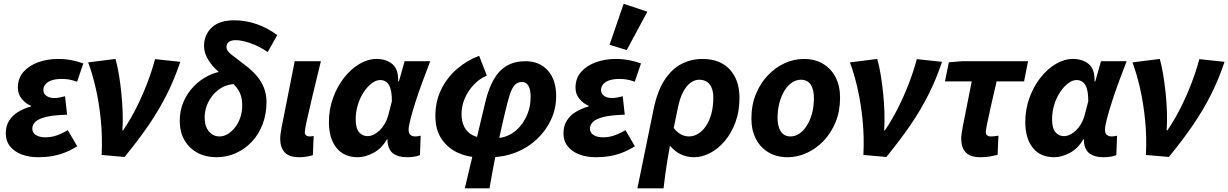

<svg xmlns="http://www.w3.org/2000/svg" viewBox="-20 -820 6500 1016"><path d="M181.6 12Q133.5 12 94.5 -2.8Q55.6 -17.6 33.1 -45.9Q10.6 -74.2 10.6 -114.5Q10.6 -153.2 28.2 -181.4Q45.8 -209.6 76.2 -228Q106.6 -246.4 143.7 -256.4V-260.4Q116.3 -271.4 95.3 -296.7Q74.4 -322 74.4 -356Q74.4 -406.2 104.4 -439.9Q134.3 -473.5 182.8 -490.8Q231.2 -508 285.8 -508Q325.5 -508 358.3 -501.5Q391.1 -494.9 421 -484.5L387.8 -387.4Q365 -395.9 346.1 -399.1Q327.2 -402.3 307 -402.3Q276.2 -402.3 254.3 -395.2Q232.5 -388.1 221 -374.6Q209.5 -361.2 209.5 -343.5Q209.5 -324 225.9 -312.6Q242.2 -301.2 267.2 -301.2Q280.5 -301.2 294.5 -303.9Q308.4 -306.7 324.3 -310.7L335 -213Q264.9 -211.2 224.6 -201.5Q184.3 -191.8 167.6 -175.7Q150.9 -159.6 150.9 -139Q150.9 -117.4 170.1 -105.4Q189.3 -93.3 221.2 -93.3Q241.3 -93.3 260.6 -97.8Q280 -102.3 299.4 -110.9Q318.9 -119.5 338.9 -131.2L388.5 -46Q354.1 -24.6 321.5 -12.1Q289 0.4 254.8 6.2Q220.7 12 181.6 12Z M517.8 0Q522.5 -94.2 513.6 -183.9Q504.7 -273.5 487 -351.6Q469.2 -429.7 446.5 -489.9L591.2 -508.1Q601.3 -473 609.1 -425.9Q616.9 -378.9 622.2 -327.2Q627.5 -275.5 629.1 -224.6Q630.7 -173.8 627.6 -130.2H631.6Q670.6 -187.9 702.4 -251.4Q734.2 -314.9 759 -379.8Q783.8 -444.6 800.5 -507.1L934 -492.8Q903.2 -400.9 862.5 -319.9Q821.8 -238.8 766.9 -158.4Q711.9 -78.1 639.3 10.6Z M1124.9 12Q1070 12 1026.4 -10.8Q982.8 -33.6 957 -76.9Q931.2 -120.1 931.2 -180.9Q931.2 -235.9 951.5 -282.3Q971.9 -328.6 1006.2 -363.8Q1040.6 -398.9 1082.7 -419.7Q1124.7 -440.4 1167.4 -443.4L1222 -375.3Q1188.7 -374.3 1159.6 -359.6Q1130.6 -344.9 1108.8 -319.5Q1087 -294.2 1075 -263.1Q1063 -232.1 1063 -198.5Q1063 -151 1085.5 -124.5Q1107.9 -98 1141.7 -98Q1163.8 -98 1184.8 -110.6Q1205.9 -123.1 1223.4 -145.3Q1240.9 -167.6 1251.3 -197.2Q1261.7 -226.8 1261.7 -261Q1261.7 -294.9 1253 -319Q1244.4 -343.1 1225.7 -364.2Q1207.1 -385.2 1175.4 -407.4Q1144.3 -430.7 1117.8 -457.9Q1091.4 -485.1 1075.5 -515.3Q1059.7 -545.6 1059.7 -577Q1059.7 -635 1100 -673.8Q1140.2 -712.6 1219.6 -712.6Q1279.5 -712.6 1337.3 -692.8Q1395.1 -672.9 1447.1 -634.2L1396.5 -544.7Q1348.4 -577.1 1303 -592.3Q1257.7 -607.5 1227.5 -607.5Q1202.6 -607.5 1190.4 -597.7Q1178.3 -588 1178.3 -570.8Q1178.3 -551.4 1203.2 -532.2Q1228 -513 1271.3 -479.8Q1311.8 -450.2 1337.8 -419.4Q1363.8 -388.6 1377 -354.5Q1390.2 -320.4 1390.2 -280.4Q1390.2 -217.4 1370 -163.6Q1349.8 -109.8 1313.4 -70.8Q1277.1 -31.9 1228.7 -9.9Q1180.4 12 1124.9 12Z M1563.1 12Q1510.2 12 1486.5 -13.9Q1462.8 -39.8 1462.8 -85Q1462.8 -98.2 1464.7 -112.6Q1466.6 -127 1470.1 -145.6L1539.6 -496.1H1678Q1653 -393.6 1633.8 -313.3Q1614.5 -233 1603.8 -183.4Q1593 -133.8 1593 -121.9Q1593 -108.3 1600.3 -103.2Q1607.6 -98 1617.1 -98Q1621.7 -98 1627.7 -98.5Q1633.6 -99 1639.8 -100.4L1635.6 1.1Q1623.6 4.9 1605.2 8.4Q1586.7 12 1563.1 12Z M1873.4 12Q1800 12 1760.3 -37.9Q1720.5 -87.8 1720.5 -174Q1720.5 -242.2 1742.7 -302.8Q1764.9 -363.3 1801.2 -409.4Q1837.6 -455.5 1882.3 -481.8Q1926.9 -508.1 1971.9 -508.1Q2023.2 -508.1 2055.9 -481.3Q2088.7 -454.4 2087 -389.6H2091L2121.1 -496.1H2256.7Q2237.2 -445.2 2216.6 -390Q2196 -334.7 2179.5 -283.2Q2163 -231.6 2152.6 -191.8Q2142.2 -152 2142.2 -132.9Q2142.2 -114.7 2152 -106.4Q2161.8 -98 2176.4 -98Q2186.5 -98 2193.2 -99.5Q2199.8 -101 2206.1 -102L2202.2 1.1Q2187.6 6.5 2170.5 9.3Q2153.4 12 2132.5 12Q2088.2 12 2061.4 -7.2Q2034.6 -26.4 2030.5 -72.4Q2030.5 -74 2030.8 -76.7Q2031 -79.4 2031.2 -82.2H2027.2Q1999 -33.3 1955.5 -10.7Q1911.9 12 1873.4 12ZM1924.8 -99.7Q1941.4 -99.7 1958 -108Q1974.6 -116.2 1989.4 -130.6Q2004.2 -145 2015.6 -164.4Q2026.9 -183.8 2033.3 -205.3L2053.8 -284.7Q2053.8 -344.2 2038.1 -370.3Q2022.4 -396.4 1991.4 -396.4Q1970.3 -396.4 1947.5 -379.4Q1924.7 -362.3 1905.2 -333.3Q1885.7 -304.3 1874 -266.7Q1862.2 -229.2 1862.2 -188.3Q1862.2 -141.7 1879.9 -120.7Q1897.5 -99.7 1924.8 -99.7Z M2439.6 176.7 2547.8 -278.4Q2565.2 -352 2593 -400.1Q2620.8 -448.2 2662.2 -472.2Q2703.6 -496.1 2760.6 -496.1Q2834.5 -496.1 2878.7 -447.2Q2923 -398.3 2923 -311.4Q2923 -244.7 2895.8 -186.4Q2868.6 -128 2821.2 -83.5Q2773.8 -39 2711.5 -14Q2649.3 11 2579.1 12L2608.2 -89.5Q2656.7 -90.5 2697.6 -119.8Q2738.4 -149.2 2763.1 -198.7Q2787.9 -248.1 2787.9 -308.7Q2787.9 -347.4 2775.9 -366.7Q2764 -386.1 2741.8 -386.1Q2725.7 -386.1 2712.6 -377.5Q2699.4 -368.9 2688.8 -347.2Q2678.2 -325.6 2667.3 -284.2Q2652.5 -226.9 2638.3 -164.5Q2624.2 -102.2 2611.2 -40.7Q2598.3 20.8 2588.1 76.7Q2577.9 132.7 2570.2 176.7ZM2506.2 12Q2452 11.2 2400.7 -12.7Q2349.5 -36.6 2316.7 -84.5Q2283.9 -132.5 2283.9 -206.7Q2283.9 -283.8 2314.8 -346.8Q2345.6 -409.8 2398.7 -455.4Q2451.7 -501.1 2515.6 -524.5L2556.2 -420.1Q2517.5 -403.9 2486.9 -371.4Q2456.3 -338.9 2439.3 -298.9Q2422.3 -258.9 2422.3 -217.7Q2422.3 -176.3 2437.2 -148Q2452 -119.7 2479.3 -105.4Q2506.5 -91.1 2543.6 -89.5Z M3132.6 12Q3084.5 12 3045.5 -2.8Q3006.6 -17.6 2984.1 -45.9Q2961.6 -74.2 2961.6 -114.5Q2961.6 -153.2 2979.2 -181.4Q2996.8 -209.6 3027.2 -228Q3057.6 -246.4 3094.7 -256.4V-260.4Q3067.3 -271.4 3046.3 -296.7Q3025.4 -322 3025.4 -356Q3025.4 -406.2 3055.4 -439.9Q3085.3 -473.5 3133.8 -490.8Q3182.2 -508 3236.8 -508Q3276.5 -508 3309.3 -501.5Q3342.1 -494.9 3372 -484.5L3338.8 -387.4Q3316 -395.9 3297.1 -399.1Q3278.2 -402.3 3258 -402.3Q3227.2 -402.3 3205.3 -395.2Q3183.5 -388.1 3172 -374.6Q3160.5 -361.2 3160.5 -343.5Q3160.5 -324 3176.9 -312.6Q3193.2 -301.2 3218.2 -301.2Q3231.5 -301.2 3245.5 -303.9Q3259.4 -306.7 3275.3 -310.7L3286 -213Q3215.9 -211.2 3175.6 -201.5Q3135.3 -191.8 3118.6 -175.7Q3101.9 -159.6 3101.9 -139Q3101.9 -117.4 3121.1 -105.4Q3140.3 -93.3 3172.2 -93.3Q3192.3 -93.3 3211.6 -97.8Q3231 -102.3 3250.4 -110.9Q3269.9 -119.5 3289.9 -131.2L3339.5 -46Q3305.1 -24.6 3272.5 -12.1Q3240 0.4 3205.8 6.2Q3171.7 12 3132.6 12ZM3296.5 -555.1 3205.6 -583.2 3280.1 -799.8 3405.6 -758.1Z M3352.9 176.7 3438.7 -242.6Q3458.2 -337.6 3496.3 -396.2Q3534.4 -454.9 3585.9 -481.5Q3637.4 -508.1 3696.9 -508.1Q3790 -508.1 3841.6 -452.5Q3893.1 -396.8 3893.1 -301.8Q3893.1 -230.4 3871.6 -172.6Q3850.1 -114.8 3815 -73.4Q3779.8 -32.1 3737.3 -10Q3694.7 12 3651.8 12Q3615.1 12 3582.3 -3.5Q3549.5 -19 3525.2 -49.3Q3517.7 -9.6 3511.7 28.1Q3505.6 65.8 3500.5 102.2Q3495.4 138.7 3491.3 176.7ZM3625.8 -98Q3651.1 -98 3674.1 -112.1Q3697.1 -126.1 3715.5 -152.8Q3733.9 -179.4 3744.3 -218Q3754.7 -256.6 3754.7 -304.8Q3754.7 -348.9 3735.3 -373.5Q3715.9 -398.1 3679.3 -398.1Q3656.4 -398.1 3634.6 -382.4Q3612.8 -366.8 3595.4 -334.4Q3578 -302.1 3567.8 -252.6L3545.1 -142.7Q3557.7 -126.1 3571.3 -116.4Q3584.8 -106.6 3598.9 -102.3Q3612.9 -98 3625.8 -98Z M4148.1 12Q4090.4 12 4047.3 -13.3Q4004.1 -38.6 3980.2 -84.7Q3956.2 -130.8 3956.2 -192.5Q3956.2 -264.4 3979.9 -322.2Q4003.6 -380.1 4043.6 -421.7Q4083.5 -463.4 4132.9 -485.8Q4182.2 -508.1 4233.5 -508.1Q4291.2 -508.1 4334.4 -482.8Q4377.6 -457.5 4401.5 -411.4Q4425.4 -365.3 4425.4 -303.6Q4425.4 -231.7 4401.7 -173.9Q4378 -116.1 4338.1 -74.4Q4298.1 -32.7 4248.8 -10.4Q4199.4 12 4148.1 12ZM4163.3 -98Q4188.5 -98 4210.9 -113.5Q4233.3 -129 4250.3 -156.5Q4267.3 -184 4277.2 -221Q4287 -258 4287 -300.9Q4287 -346.9 4270 -372.5Q4253 -398.1 4218.4 -398.1Q4193.2 -398.1 4170.8 -383Q4148.3 -367.9 4131.3 -340.4Q4114.3 -313 4104.5 -276Q4094.6 -239 4094.6 -195.2Q4094.6 -150.3 4112.1 -124.2Q4129.5 -98 4163.3 -98Z M4548.8 0Q4553.5 -94.2 4544.6 -183.9Q4535.7 -273.5 4518 -351.6Q4500.2 -429.7 4477.5 -489.9L4622.2 -508.1Q4632.3 -473 4640.1 -425.9Q4647.9 -378.9 4653.2 -327.2Q4658.5 -275.5 4660.1 -224.6Q4661.7 -173.8 4658.6 -130.2H4662.6Q4701.6 -187.9 4733.4 -251.4Q4765.2 -314.9 4790 -379.8Q4814.8 -444.6 4831.5 -507.1L4965 -492.8Q4934.2 -400.9 4893.5 -319.9Q4852.8 -238.8 4797.9 -158.4Q4742.9 -78.1 4670.3 10.6Z M5167.1 12Q5114 12 5090.2 -13.9Q5066.5 -39.8 5066.5 -85Q5066.5 -98.2 5068.4 -112.6Q5070.3 -127 5073.8 -145.6L5122.1 -389.4H4980.5L5000.9 -490.5L5071.5 -496.1H5420L5399.2 -389.4H5253.9Q5236.5 -316.6 5223.8 -259.5Q5211 -202.4 5203.8 -166.8Q5196.6 -131.1 5196.6 -121.9Q5196.6 -108.3 5204 -103.2Q5211.4 -98 5221.1 -98Q5234.5 -98 5243.8 -99.4Q5253.1 -100.7 5263.3 -102L5259.1 -0.6Q5243.4 3.2 5220.1 7.6Q5196.7 12 5167.1 12Z M5558.4 12Q5485 12 5445.3 -37.9Q5405.5 -87.8 5405.5 -174Q5405.5 -242.2 5427.7 -302.8Q5449.9 -363.3 5486.2 -409.4Q5522.6 -455.5 5567.3 -481.8Q5611.9 -508.1 5656.9 -508.1Q5708.2 -508.1 5740.9 -481.3Q5773.7 -454.4 5772 -389.6H5776L5806.1 -496.1H5941.7Q5922.2 -445.2 5901.6 -390Q5881 -334.7 5864.5 -283.2Q5848 -231.6 5837.6 -191.8Q5827.2 -152 5827.2 -132.9Q5827.2 -114.7 5837 -106.4Q5846.8 -98 5861.4 -98Q5871.5 -98 5878.2 -99.5Q5884.8 -101 5891.1 -102L5887.2 1.1Q5872.6 6.5 5855.5 9.3Q5838.4 12 5817.5 12Q5773.2 12 5746.4 -7.2Q5719.6 -26.4 5715.5 -72.4Q5715.5 -74 5715.8 -76.7Q5716 -79.4 5716.2 -82.2H5712.2Q5684 -33.3 5640.5 -10.7Q5596.9 12 5558.4 12ZM5609.8 -99.7Q5626.4 -99.7 5643 -108Q5659.6 -116.2 5674.4 -130.6Q5689.2 -145 5700.6 -164.4Q5711.9 -183.8 5718.3 -205.3L5738.8 -284.7Q5738.8 -344.2 5723.1 -370.3Q5707.4 -396.4 5676.4 -396.4Q5655.3 -396.4 5632.5 -379.4Q5609.7 -362.3 5590.2 -333.3Q5570.7 -304.3 5559 -266.7Q5547.2 -229.2 5547.2 -188.3Q5547.2 -141.7 5564.9 -120.7Q5582.5 -99.7 5609.8 -99.7Z M6043.8 0Q6048.5 -94.2 6039.6 -183.9Q6030.7 -273.5 6013 -351.6Q5995.2 -429.7 5972.5 -489.9L6117.2 -508.1Q6127.3 -473 6135.1 -425.9Q6142.9 -378.9 6148.2 -327.2Q6153.5 -275.5 6155.1 -224.6Q6156.7 -173.8 6153.6 -130.2H6157.6Q6196.6 -187.9 6228.4 -251.4Q6260.2 -314.9 6285 -379.8Q6309.8 -444.6 6326.5 -507.1L6460 -492.8Q6429.2 -400.9 6388.5 -319.9Q6347.8 -238.8 6292.9 -158.4Q6237.9 -78.1 6165.3 10.6Z"/></svg>

Font: Source Sans Variable
Style: Italic
Weight: 200
Italic angle: -11°
Designer: Paul D. Hunt
Foundry: Adobe Systems Incorporated
Version: Version 3.006;hotconv 1.0.111;makeotfexe 2.5.65597